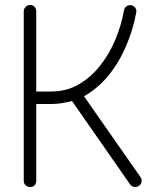

<svg xmlns="http://www.w3.org/2000/svg" viewBox="-20 -735 629 768"><path d="M101 13Q90 13 82.5 6Q75 -1 75 -11V-689Q75 -700 82.5 -707.5Q90 -715 101 -715Q112 -715 118.5 -707.5Q125 -700 125 -689V-369H185Q246 -369 295 -397.5Q344 -426 381 -473Q418 -520 442 -578Q466 -636 476 -694Q478 -704 486.5 -710Q495 -716 505 -714Q515 -712 521 -704Q527 -696 525 -685Q513 -619 485.5 -553.5Q458 -488 415.5 -435Q373 -382 316 -350L543 -25Q548 -17 546 -6.5Q544 4 534 9Q526 15 516 12.5Q506 10 500 2L268 -331Q249 -326 228.5 -322.5Q208 -319 185 -319H125V-11Q125 -1 118.5 6Q112 13 101 13Z"/></svg>

Font: Zen Kurenaido
Style: Regular
Weight: 400
Designer: Yoshimichi Ohira
Foundry: Positype
Version: Version 1.001